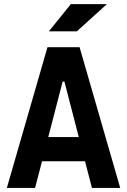

<svg xmlns="http://www.w3.org/2000/svg" viewBox="-20 -926 626 946"><path d="M13.7 0 213.9 -693.4H372.1L572.3 0H433.1L398.9 -131.3H187L152.8 0ZM217.8 -250.5H368.2L297.4 -523.9H288.6ZM220.7 -771.5 329.1 -905.8H506.8L358.4 -771.5Z"/></svg>

Font: Cascadia Code PL
Style: Bold
Weight: 700
Monospace: yes
Designer: Aaron Bell
Foundry: Saja Typeworks
Version: Version 2404.023; ttfautohint (v1.8.4)